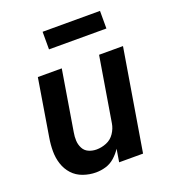

<svg xmlns="http://www.w3.org/2000/svg" viewBox="-135 -833 845 943"><g transform="rotate(-20 288.0 -361.5)"><path d="M206 8Q232 8 257.5 0.5Q283 -7 304 -25.5Q325 -44 340 -67L329 0H454L542 -530H417L361 -192Q357 -166 341 -142Q325 -118 299 -107.5Q273 -97 247 -97Q225 -97 206 -105.5Q187 -114 177.5 -132.5Q168 -151 167 -172Q166 -193 170 -215L222 -530H97L48 -232Q42 -197 42 -162Q42 -127 52.5 -95Q63 -63 85 -39Q107 -15 139.5 -3.5Q172 8 206 8ZM195 -639H495V-731H195Z"/></g></svg>

Font: Iosevka Sparkle Oblique
Style: Bold
Weight: 700
Italic angle: -9°
Designer: Belleve Invis
Foundry: Belleve Invis
Version: Version 4.5.0; ttfautohint (v1.8.3)